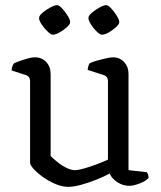

<svg xmlns="http://www.w3.org/2000/svg" viewBox="-20 -723 625 747"><path d="M246 4Q222 4 196 -7Q170 -18 147.5 -34Q125 -50 111 -65.5Q97 -81 97 -90V-407Q97 -426 80 -431L25 -449Q26 -460 29 -467Q32 -474 35 -477Q50 -484 75.5 -492Q101 -500 116 -500Q143 -500 160 -481.5Q177 -463 177 -436V-116Q187 -106 203.5 -92.5Q220 -79 238.5 -70Q257 -61 271 -61Q284 -61 307 -67.5Q330 -74 355.5 -83.5Q381 -93 400 -102V-407Q400 -426 383 -431L321 -451Q323 -469 329 -477Q339 -482 356.5 -487Q374 -492 392 -496Q410 -500 420 -500Q446 -500 463 -481.5Q480 -463 480 -436V-61L551 -53Q558 -44 558 -31Q549 -19 524 -9.5Q499 0 484 0Q458 0 436 -14.5Q414 -29 407 -48Q385 -36 355 -24Q325 -12 295.5 -4Q266 4 246 4ZM377 -588Q369 -588 356 -600.5Q343 -613 333.5 -628.5Q324 -644 324 -653Q324 -662 337.5 -673.5Q351 -685 367.5 -694Q384 -703 393 -703Q401 -703 413 -690Q425 -677 434.5 -661.5Q444 -646 444 -637Q444 -629 431.5 -617.5Q419 -606 403.5 -597Q388 -588 377 -588ZM186 -588Q178 -588 165 -600.5Q152 -613 142 -628Q132 -643 132 -653Q132 -662 145.5 -673.5Q159 -685 176 -694Q193 -703 202 -703Q210 -703 222 -690Q234 -677 243.5 -661.5Q253 -646 253 -637Q253 -629 240.5 -617.5Q228 -606 212 -597Q196 -588 186 -588Z"/></svg>

Font: Texturina Light
Style: Regular
Weight: 300
Designer: Guillermo Torres Carreño
Foundry: Omnibus-Type
Version: Version 1.002; ttfautohint (v1.8.3)